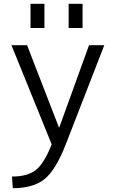

<svg xmlns="http://www.w3.org/2000/svg" viewBox="-20 -757 602 1007"><path d="M340 -610V-737H413V-610ZM140 -610V-737H213V-610ZM122 -520 289 -89H291L447 -520H527L325 0Q273 134 214 182Q155 230 47 230L43 169Q124 169 168 134.5Q212 100 251 0L40 -520Z"/></svg>

Font: M PLUS 1p
Style: Regular
Weight: 400
Version: Version 1.062